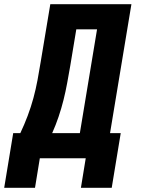

<svg xmlns="http://www.w3.org/2000/svg" viewBox="-56 -755 676 916"><path d="M-36 141 7 -120H41Q60 -160 76 -202.5Q92 -245 103.5 -287.5Q115 -330 123 -373Q131 -416 138 -459L184 -735H571L469 -120H520L477 141H330L353 0H134L111 141ZM193 -120H325L407 -615H308L279 -440Q272 -400 264.5 -359Q257 -318 247 -278Q237 -238 223.5 -198Q210 -158 193 -120Z"/></svg>

Font: Iosevka Curly Heavy Extended
Style: Italic
Weight: 900
Width: 7
Italic angle: -9°
Monospace: yes
Designer: Belleve Invis
Foundry: Belleve Invis
Version: Version 11.1.0; ttfautohint (v1.8.3)